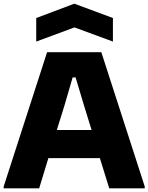

<svg xmlns="http://www.w3.org/2000/svg" viewBox="-23 -1024 807 1044"><path d="M-3 -10 233 -740H528L764 -10V0H571L520 -164H240L190 0H-3ZM475 -317 433 -453 388 -603H372L328 -452L286 -317ZM174 -926 381 -1004 591 -926V-798L382 -875L174 -798Z"/></svg>

Font: Encode Sans Normal
Style: ExtraBold
Weight: 800
Designer: Pablo Impallari, Andres Torresi
Foundry: Pablo Impallari, Andres Torresi
Version: Version 1.000; ttfautohint (v1.00) -l 8 -r 50 -G 200 -x 14 -